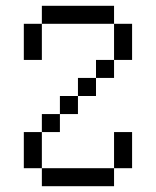

<svg xmlns="http://www.w3.org/2000/svg" viewBox="-20 -520 540 665"><path d="M125 62.5V125H375V62.5ZM125 62.5Q125 62.5 125 -62.5H62.5Q62.5 -62.5 62.5 62.5ZM375 62.5H437.5Q437.5 62.5 437.5 -62.5H375Q375 -62.5 375 62.5ZM125 -62.5H187.5V-125H125ZM187.5 -125H250V-187.5H187.5ZM250 -187.5H312.5V-250H250ZM312.5 -250H375V-312.5H312.5ZM375 -312.5H437.5Q437.5 -312.5 437.5 -437.5H375Q375 -437.5 375 -312.5ZM62.5 -437.5Q62.5 -437.5 62.5 -312.5H125Q125 -312.5 125 -437.5ZM125 -437.5H375V-500H125Z"/></svg>

Font: CalcUnifontExMono
Style: Regular
Weight: 500
Version: Version 15.0.06